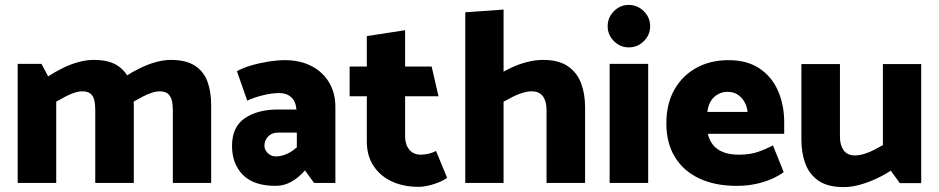

<svg xmlns="http://www.w3.org/2000/svg" viewBox="-20 -745 3825 782"><path d="M209 0V-331Q225 -340 243.5 -350Q262 -360 280.5 -366.5Q299 -373 315 -373Q337 -373 348.5 -363.5Q360 -354 364 -337Q368 -320 368 -297V0H525V-318Q525 -373 509.5 -414Q494 -455 458.5 -478Q423 -501 362 -501Q332 -501 299 -492Q266 -483 235 -467.5Q204 -452 176 -434L149 -485H52V0ZM524 -331Q540 -340 558.5 -350Q577 -360 596 -366.5Q615 -373 630 -373Q652 -373 663.5 -363.5Q675 -354 679.5 -337Q684 -320 684 -297V0H840V-318Q840 -373 824.5 -414Q809 -455 773 -478Q737 -501 676 -501Q647 -501 614.5 -492Q582 -483 550.5 -467.5Q519 -452 491 -434Z M1057 -152Q1057 -173 1072 -189Q1087 -205 1113 -205H1189V-145Q1169 -127 1147 -117.5Q1125 -108 1104 -108Q1091 -108 1080.5 -114Q1070 -120 1063.5 -130Q1057 -140 1057 -152ZM987 -335Q1014 -348 1051 -357Q1088 -366 1118 -366Q1147 -366 1165.5 -349.5Q1184 -333 1187 -302L1188 -299H1112Q1029 -299 977 -263.5Q925 -228 925 -151Q925 -78 969 -33Q1013 12 1103 12Q1137 12 1167 -5Q1197 -22 1222 -51L1259 0H1346V-309Q1346 -366 1320.5 -409Q1295 -452 1248.5 -476Q1202 -500 1140 -500Q1110 -500 1072.5 -494Q1035 -488 1001.5 -478Q968 -468 945 -455Z M1738 -474H1630V-622L1474 -598V-474H1404V-353H1474V-169Q1474 -109 1502.5 -67.5Q1531 -26 1578 -5Q1625 16 1685 16Q1704 16 1727 10.5Q1750 5 1770 -3.5Q1790 -12 1801 -21L1756 -130Q1740 -122 1724 -118.5Q1708 -115 1694 -115Q1664 -115 1647 -135.5Q1630 -156 1630 -190V-353H1766Z M2031 -331Q2048 -340 2067 -350Q2086 -360 2107 -366.5Q2128 -373 2145 -373Q2177 -373 2191.5 -352.5Q2206 -332 2206 -297V0H2363V-308Q2363 -363 2346.5 -406.5Q2330 -450 2292.5 -475.5Q2255 -501 2192 -501Q2159 -501 2125 -492Q2091 -483 2058.5 -467.5Q2026 -452 1999 -434ZM2031 0V-706L1875 -695V0Z M2620 0V-485H2463V0ZM2541 -552Q2577 -552 2602.5 -577.5Q2628 -603 2628 -638Q2628 -674 2602 -699.5Q2576 -725 2541 -725Q2506 -725 2480.5 -699.5Q2455 -674 2455 -638Q2455 -603 2480.5 -577.5Q2506 -552 2541 -552Z M3174 -200V-247Q3174 -316 3149.5 -373.5Q3125 -431 3074.5 -465.5Q3024 -500 2947 -500Q2873 -500 2816 -468.5Q2759 -437 2726.5 -379.5Q2694 -322 2694 -242Q2694 -163 2728.5 -106Q2763 -49 2827.5 -18.5Q2892 12 2980 12Q3021 12 3057 4.5Q3093 -3 3122.5 -16Q3152 -29 3172 -44L3128 -153Q3101 -138 3067.5 -126.5Q3034 -115 2991 -115Q2951 -115 2925 -125.5Q2899 -136 2884 -155Q2869 -174 2863 -200ZM2861 -289Q2864 -315 2875 -333Q2886 -351 2904 -361Q2922 -371 2943 -371Q2967 -371 2984 -360Q3001 -349 3011.5 -331Q3022 -313 3025 -289Z M3576 -484V-154Q3560 -145 3541 -135Q3522 -125 3501 -118.5Q3480 -112 3462 -112Q3431 -112 3416 -133Q3401 -154 3401 -188V-484H3244V-176Q3244 -121 3260.5 -77.5Q3277 -34 3314.5 -8.5Q3352 17 3416 17Q3448 17 3482 7.5Q3516 -2 3548.5 -17Q3581 -32 3608 -50L3645 1H3732V-484Z"/></svg>

Font: Catamaran Thin ExtraBold
Style: Regular
Weight: 800
Version: Version 2.000